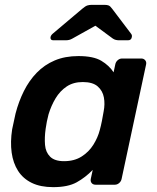

<svg xmlns="http://www.w3.org/2000/svg" viewBox="-20 -761 646 791"><path d="M199 10Q147 10 111 -7.5Q75 -25 54.5 -57Q34 -89 28 -132.5Q22 -176 30 -228Q34 -246 37 -260.5Q40 -275 44 -293Q57 -343 78.5 -386Q100 -429 131.5 -461.5Q163 -494 205.5 -512Q248 -530 303 -530Q365 -530 397.5 -510.5Q430 -491 448 -463L455 -496Q457 -506 465 -513Q473 -520 483 -520H562Q572 -520 578 -513Q584 -506 582 -496L481 -24Q479 -14 471 -7Q463 0 453 0H374Q363 0 357.5 -7Q352 -14 354 -24L362 -61Q332 -30 296 -10Q260 10 199 10ZM244 -97Q286 -97 316 -116Q346 -135 364.5 -164.5Q383 -194 391 -225Q396 -243 400 -263.5Q404 -284 407 -302Q413 -332 408 -359.5Q403 -387 382.5 -405Q362 -423 321 -423Q282 -423 254.5 -404.5Q227 -386 209 -356Q191 -326 180 -290Q176 -275 173 -260Q170 -245 168 -230Q163 -194 165.5 -164Q168 -134 186.5 -115.5Q205 -97 244 -97ZM200 -595Q187 -595 188 -607Q189 -615 197 -622L319 -725Q332 -736 340 -738.5Q348 -741 357 -741H411Q421 -741 427.5 -738.5Q434 -736 442 -725L520 -622Q525 -616 523 -608Q521 -595 507 -595H471Q464 -595 457.5 -596.5Q451 -598 445 -602L373 -655L278 -602Q271 -598 264.5 -596.5Q258 -595 250 -595Z"/></svg>

Font: Rubik Light Medium
Style: Italic
Weight: 500
Italic angle: -12°
Version: Version 2.104